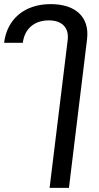

<svg xmlns="http://www.w3.org/2000/svg" viewBox="-156 -646 482 933"><path d="M173 -452 85 267H179L267 -455C280 -561 214 -626 90 -626C-36 -626 -122 -554 -136 -438H-45C-37 -506 11 -547 81 -547C145 -547 180 -512 173 -452Z"/></svg>

Font: TPK Tissa Web Medium
Style: Italic
Weight: 500
Italic angle: -7°
Designer: Jacques Le Bailly, Suppakit Chalermlarp | Katatrad Co.,Ltd.
Foundry: Jacques Le Bailly, Cadson Demak Co.,Ltd.
Version: Version 5.000;Glyphs 3.1.2 (3151)